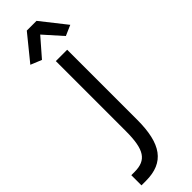

<svg xmlns="http://www.w3.org/2000/svg" viewBox="-306 -906 921 921"><g transform="rotate(-45 154.5 -445.0)"><path d="M142 -902 38 -774 94 -751 174 -843 256 -751 309 -774 208 -902ZM137 -700V-225C137 -99 108 -57 28 -57H6V12H36C162 12 214 -63 214 -225V-700Z"/></g></svg>

Font: Mint Spirit
Style: Regular
Weight: 400
Designer: HARENDAL Hirwen
Foundry: Arkandis Digital Foundry.
Version: Version 1.004;FFEdit